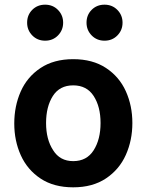

<svg xmlns="http://www.w3.org/2000/svg" viewBox="-20 -793 627 821"><path d="M41 -265Q41 -339 68.5 -401.5Q96 -464 153 -502Q210 -540 293 -540Q376 -540 433 -502.5Q490 -465 518 -403Q546 -341 546 -267Q546 -193 518 -130.5Q490 -68 433 -30Q376 8 293 8Q210 8 153.5 -29.5Q97 -67 69 -129Q41 -191 41 -265ZM207 -151Q236 -104 293 -104Q351 -104 380.5 -150.5Q410 -197 410 -267Q410 -337 380.5 -382.5Q351 -428 293 -428Q235 -428 206 -382.5Q177 -337 177 -267Q177 -197 207 -151ZM372 -751Q394 -773 427 -773Q460 -773 482 -750.5Q504 -728 504 -696Q504 -664 482 -641.5Q460 -619 427 -619Q394 -619 372 -641.5Q350 -664 350 -696Q350 -729 372 -751ZM118 -751Q140 -773 173 -773Q206 -773 228 -750.5Q250 -728 250 -696Q250 -664 228 -641.5Q206 -619 173 -619Q140 -619 118 -641.5Q96 -664 96 -696Q96 -729 118 -751Z"/></svg>

Font: Lopes Sans
Style: Bold
Weight: 700
Designer: Gabriel Lam, Diego Maldonado
Foundry: TypeRant, Foresti Design
Version: Version 4.000